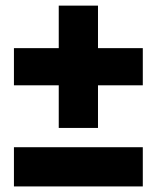

<svg xmlns="http://www.w3.org/2000/svg" viewBox="-20 -650 560 686"><path d="M29.8 16.1V-124H490.2V16.1ZM29.8 -345.2V-478H189.9V-629.9H330.1V-478H490.2V-345.2H330.1V-192.9H189.9V-345.2Z"/></svg>

Font: Trueno Black
Style: Regular
Weight: 900
Designer: Julieta Ulanovsky
Foundry: Julieta Ulanovsky
Version: Version 3.001b | FøM Fix